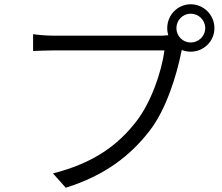

<svg xmlns="http://www.w3.org/2000/svg" viewBox="-20 -847 1040 899"><path d="M806 -715C806 -753 836 -783 873 -783C910 -783 941 -753 941 -715C941 -678 910 -648 873 -648C836 -648 806 -678 806 -715ZM763 -715C763 -703 765 -692 768 -682L740 -680C696 -680 285 -680 232 -680C199 -680 162 -683 135 -687V-608C160 -609 192 -611 231 -611C285 -611 693 -611 750 -611C737 -513 689 -369 617 -277C533 -169 421 -84 228 -35L288 32C472 -26 589 -117 680 -234C759 -335 808 -498 829 -604L831 -613C844 -608 858 -605 873 -605C934 -605 984 -654 984 -715C984 -777 934 -827 873 -827C812 -827 763 -777 763 -715Z"/></svg>

Font: ChiuKong Gothic MN Normal
Style: Regular
Weight: 350
Designer: Ryoko NISHIZUKA 西塚涼子 (kana, bopomofo & ideographs); Paul D. Hunt (Latin, Greek & Cyrillic); Sandoll Communications 산돌커뮤니
Foundry: Adobe
Version: Version 1.300